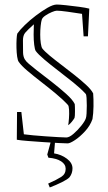

<svg xmlns="http://www.w3.org/2000/svg" viewBox="-20 -621 474 845"><path d="M54 -6 55 -128H74L85 -30Q99 -28 125.5 -25.5Q152 -23 181.5 -21Q211 -19 236 -17.5Q261 -16 272 -16Q285 -16 303.5 -32Q322 -48 338 -68Q354 -88 358 -101Q360 -106 361 -121.5Q362 -137 362 -156Q362 -175 361 -190Q360 -205 357 -208Q335 -232 302 -258.5Q269 -285 235 -311Q201 -337 174.5 -359.5Q148 -382 137 -397Q133 -404 130.5 -424Q128 -444 128 -469Q128 -494 129 -514Q101 -489 91 -477Q81 -465 81 -443Q81 -408 81.5 -390Q82 -372 89 -360Q95 -350 107 -340Q119 -330 140 -313Q170 -290 206 -262Q242 -234 271 -208Q300 -182 309 -163Q310 -153 310 -131Q310 -109 308 -102Q304 -95 296 -85Q288 -75 280 -70Q282 -80 283.5 -100Q285 -120 284 -137.5Q283 -155 279 -159Q257 -183 225 -209.5Q193 -236 160 -261.5Q127 -287 100.5 -309.5Q74 -332 63 -348Q58 -354 55.5 -371.5Q53 -389 52.5 -410Q52 -431 53 -448.5Q54 -466 56 -473Q67 -489 89 -510.5Q111 -532 138 -552.5Q165 -573 189.5 -587Q214 -601 230 -601Q242 -601 270.5 -598Q299 -595 328.5 -591Q358 -587 373 -583L367 -461H348L341 -560Q310 -565 277 -569.5Q244 -574 230 -574Q223 -574 208.5 -568Q194 -562 180.5 -553Q167 -544 164 -535Q161 -526 159 -507.5Q157 -489 157 -468.5Q157 -448 159.5 -431Q162 -414 166 -408Q176 -395 199 -376Q222 -357 251 -335Q280 -313 309 -290Q338 -267 360 -246.5Q382 -226 390 -210Q392 -185 391.5 -153Q391 -121 387 -97Q377 -68 354.5 -43.5Q332 -19 310 -4.5Q288 10 278 10Q268 10 238.5 8.5Q209 7 172.5 4.5Q136 2 103.5 -0.5Q71 -3 54 -6ZM199 204 192 187Q230 170 249.5 157.5Q269 145 269 122Q269 102 249 89Q229 76 193 73L188 59L207 -10L223 -8L218 54Q250 59 274.5 77.5Q299 96 299 120Q299 142 286 159Q278 168 253 180.5Q228 193 199 204Z"/></svg>

Font: Grenze Gotisch Thin
Style: Regular
Weight: 100
Designer: Renata Polastri
Foundry: Omnibus-Type
Version: Version 1.001